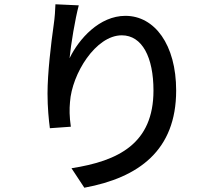

<svg xmlns="http://www.w3.org/2000/svg" viewBox="-20 -820 1040 897"><path d="M348 -795 239 -800C238 -772 236 -739 231 -705C218 -614 202 -477 202 -383C202 -317 208 -259 213 -221L311 -228C304 -276 304 -310 307 -343C316 -475 427 -655 549 -655C644 -655 697 -553 697 -397C697 -149 533 -68 314 -34L374 57C629 10 803 -118 803 -397C803 -612 702 -746 566 -746C445 -746 349 -639 305 -548C311 -611 331 -732 348 -795Z"/></svg>

Font: Noto Sans CJK SC Medium
Style: Regular
Weight: 500
Designer: Ryoko NISHIZUKA 西塚涼子 (kana, bopomofo & ideographs); Paul D. Hunt (Latin, Greek & Cyrillic); Sandoll Communications 산돌커뮤니
Foundry: Adobe
Version: Version 2.004;hotconv 1.0.118;makeotfexe 2.5.65603